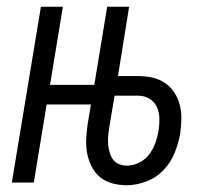

<svg xmlns="http://www.w3.org/2000/svg" viewBox="-20 -540 640 568"><path d="M355 8Q333 8 312.5 2.5Q292 -3 276.5 -15.5Q261 -28 251.5 -46.5Q242 -65 238 -85.5Q234 -106 235 -127.5Q236 -149 239 -171L249 -231H118L80 0H15L101 -520H166L128 -289H259L297 -520H362L329 -315H388Q410 -315 430.5 -310.5Q451 -306 468 -294.5Q485 -283 496 -266Q507 -249 512 -229Q517 -209 516.5 -187.5Q516 -166 513 -144Q508 -116 496.5 -87.5Q485 -59 463.5 -36.5Q442 -14 412.5 -3Q383 8 355 8ZM356 -50Q374 -50 392 -59Q410 -68 421.5 -83.5Q433 -99 439.5 -117Q446 -135 449 -153Q452 -172 451.5 -190Q451 -208 444 -223.5Q437 -239 422 -248Q407 -257 388 -257H319L303 -162Q301 -149 300 -136.5Q299 -124 300 -112Q301 -100 304.5 -88.5Q308 -77 314.5 -68Q321 -59 332 -54.5Q343 -50 356 -50Z"/></svg>

Font: Iosevka SS04 Light Extended
Style: Italic
Weight: 300
Width: 7
Italic angle: -9°
Monospace: yes
Designer: Belleve Invis
Foundry: Belleve Invis
Version: Version 19.0.0; ttfautohint (v1.8.4)